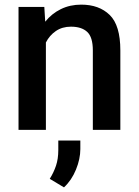

<svg xmlns="http://www.w3.org/2000/svg" viewBox="-20 -558 597 825"><path d="M284.7 -443.4Q247.6 -443.4 220.2 -424.8Q192.9 -406.2 177.2 -375.5V0H59.6V-528.3H170.4L174.3 -464.8Q202.1 -499.5 241.5 -518.8Q280.8 -538.1 329.1 -538.1Q405.8 -538.1 451.4 -493.7Q497.1 -449.2 497.1 -341.3V0H378.9V-341.8Q378.9 -398.4 354.7 -420.9Q330.6 -443.4 284.7 -443.4ZM325.2 45.9V82.5Q325.2 125 306.4 170.9Q287.6 216.8 254.9 247.1L193.8 210.4Q210.9 183.1 220.7 153.8Q230.5 124.5 230.5 86.9V45.9Z"/></svg>

Font: Vazirmatn UI Medium
Style: Regular
Weight: 500
Designer: Saber Rastikerdar
Foundry: Saber Rastikerdar
Version: Version 33.003